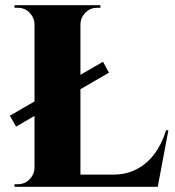

<svg xmlns="http://www.w3.org/2000/svg" viewBox="-20 -720 674 740"><path d="M290 -700V0H113V-700ZM116 -700V-627H113Q112 -653 93.5 -671.5Q75 -690 49 -690Q49 -690 42.5 -690Q36 -690 36 -690V-700ZM367 -700V-690Q366 -690 360 -690Q354 -690 354 -690Q328 -690 309.5 -671.5Q291 -653 290 -627H287V-700ZM116 -73V0H36V-10Q36 -10 42.5 -10Q49 -10 49 -10Q75 -10 93.5 -28.5Q112 -47 113 -73ZM552 -47 585 0H287V-47ZM629 -218 588 0H381L417 -47Q466 -47 506 -67.5Q546 -88 575 -126.5Q604 -165 620 -218ZM18 -274 377 -482 400 -440 42 -232Z"/></svg>

Font: Cinzel ExtraBold
Style: Regular
Weight: 800
Designer: Natanael Gama
Version: Version 2.000